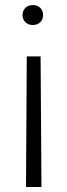

<svg xmlns="http://www.w3.org/2000/svg" viewBox="-20 -558 261 753"><path d="M85 -336.9H139.2L142.6 175.3H82ZM148.9 -499Q148.9 -482.4 138.2 -471.2Q127.4 -460 108.9 -460Q90.3 -460 79.3 -471.2Q68.4 -482.4 68.4 -499Q68.4 -515.6 79.3 -526.9Q90.3 -538.1 108.9 -538.1Q127.4 -538.1 138.2 -526.9Q148.9 -515.6 148.9 -499Z"/></svg>

Font: Vazir Thin FD-UI
Style: Thin-FD-UI
Weight: 100
Designer: Saber Rastikerdar
Foundry: Saber Rastikerdar
Version: Version 30.1.0